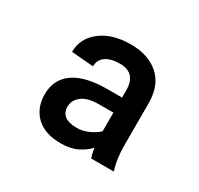

<svg xmlns="http://www.w3.org/2000/svg" viewBox="-93 -834 632 609"><g transform="rotate(30 222.5 -529.5)"><path d="M298.8 -344.7Q293.5 -361.3 290.5 -379.4Q275.4 -362.3 250.7 -350.1Q226.1 -337.9 190.9 -337.9Q132.3 -337.9 100.8 -367.9Q69.3 -397.9 69.3 -448.2Q69.3 -502 110.6 -531.5Q151.9 -561 235.4 -561H287.1V-586.9Q287.1 -650.9 228 -650.9Q195.3 -650.9 176.5 -637.9Q157.7 -625 157.7 -600.6L77.1 -607.4Q77.1 -656.7 118.4 -689Q159.7 -721.2 228 -721.2Q291.5 -721.2 330.3 -687.3Q369.1 -653.3 369.1 -586.4V-433.1Q369.1 -409.2 372.1 -387.7Q375 -366.2 381.8 -344.7ZM210.9 -405.8Q231.4 -405.8 252.7 -415.3Q273.9 -424.8 287.1 -437.5V-505.9H235.8Q192.4 -505.9 171.9 -489.5Q151.4 -473.1 151.4 -450.2Q151.4 -405.8 210.9 -405.8Z"/></g></svg>

Font: Vazirmatn FD Medium
Style: Regular
Weight: 500
Designer: Saber Rastikerdar
Foundry: Saber Rastikerdar
Version: Version 33.003